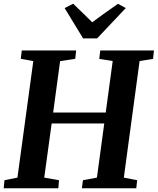

<svg xmlns="http://www.w3.org/2000/svg" viewBox="-24 -1015 850 1035"><path d="M-4 0 0 -43.5 70 -57.5 155.5 -685.5 88 -698 93.5 -743H386.5L381.5 -698L300 -685.5L262.5 -408.5H546L583.5 -686L511 -697.5L516.5 -743H806L801 -697.5L728.5 -686L643.5 -57.5L715.5 -43.5L710.5 0H417.5L423 -43.5L498.5 -57.5L538 -349.5H254.5L214.5 -57.5L294 -43.5L290.5 0ZM424 -808 324.5 -971.5 370.5 -995Q396.5 -970 422.2 -945Q448 -920 473 -895Q507 -920.5 542 -945.2Q577 -970 612 -994.5L654 -971.5L499.5 -808Z"/></svg>

Font: Merriweather 36pt
Style: Bold Italic
Weight: 700
Italic angle: -7.8°
Version: Version 2.101